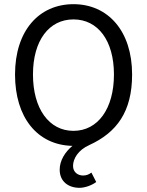

<svg xmlns="http://www.w3.org/2000/svg" viewBox="-20 -688 704 920"><path d="M361 212C388 212 422 199 441 184L418 139C406 148 394 153 378 153C354 153 330 138 330 107C330 73 354 31 408 7C539 -53 613 -152 613 -331C613 -540 497 -668 332 -668C167 -668 52 -541 52 -331C52 -126 158 7 327 11C292 40 266 81 266 125C266 182 308 212 361 212ZM332 -61C215 -61 138 -167 138 -331C138 -494 215 -595 332 -595C449 -595 526 -494 526 -331C526 -167 449 -61 332 -61Z"/></svg>

Font: Giro Sans Regular
Style: Regular
Weight: 400
Designer: Paul D. Hunt
Foundry: Adobe Systems Incorporated
Version: Version 1.000;PS 1.0;hotconv 1.0.88;makeotf.lib2.5.647800